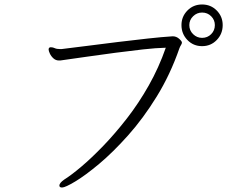

<svg xmlns="http://www.w3.org/2000/svg" viewBox="-20 -818 1040 857"><path d="M882 -612Q921 -612 947.5 -639.5Q974 -667 974 -706Q974 -744 947.5 -771Q921 -798 882 -798Q843 -798 816.5 -771Q790 -744 790 -706Q790 -667 816.5 -639.5Q843 -612 882 -612ZM939 -706Q939 -682 922.5 -665.5Q906 -649 882 -649Q859 -649 842 -665.5Q825 -682 825 -706Q825 -729 842 -745.5Q859 -762 882 -762Q906 -762 922.5 -745.5Q939 -729 939 -706ZM255 -599H247Q233 -599 224.5 -603Q216 -607 208 -607H205Q197 -606 197 -597Q197 -591 202.5 -579Q208 -567 218.5 -557.5Q229 -548 243 -548Q246 -548 249 -548Q252 -548 256 -549Q306 -556 368.5 -565Q431 -574 495.5 -582.5Q560 -591 618.5 -597.5Q677 -604 720 -605Q689 -516 644 -436.5Q599 -357 546.5 -289.5Q494 -222 441.5 -167.5Q389 -113 343.5 -74.5Q298 -36 266 -16Q245 -1 245 10Q245 19 257 19Q271 19 316 -8Q361 -35 422.5 -86.5Q484 -138 551.5 -213.5Q619 -289 679.5 -387Q740 -485 781 -603Q784 -611 788 -617Q792 -623 792 -628Q792 -634 779.5 -645Q767 -656 751 -656Q703 -653 639.5 -646Q576 -639 506 -630.5Q436 -622 371 -613.5Q306 -605 255 -599Z"/></svg>

Font: Klee One
Style: Regular
Weight: 400
Designer: Fontworks Inc.
Foundry: Fontworks Inc.
Version: Version 1.100